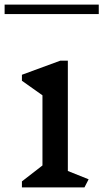

<svg xmlns="http://www.w3.org/2000/svg" viewBox="-37 -812 448 832"><path d="M329 0H58V-26L147 -95V-399L58 -462V-488L224 -549H257V-71L347 -35ZM-17 -792H391V-751H-17Z"/></svg>

Font: Inknut Antiqua Light
Style: Regular
Weight: 300
Designer: Claus Eggers Sørensen
Foundry: Claus Eggers Sørensen
Version: Version 1.003; ttfautohint (v1.8.2) -l 8 -r 50 -G 200 -x 14 